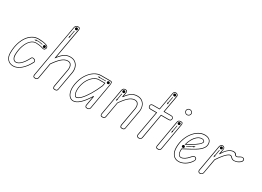

<svg xmlns="http://www.w3.org/2000/svg" viewBox="-20 -1795 3652 2673"><g transform="rotate(30 1806.0 -459.0)"><path d="M174.5 6Q115 6 79.8 -32.8Q44.5 -71.5 44.5 -138Q44.5 -216.5 63 -283.8Q81.5 -351 115 -401Q148.5 -451 193.8 -478.8Q239 -506.5 292.5 -506.5Q327 -506.5 364 -501.8Q401 -497 426 -487Q439.5 -482.5 446.8 -474Q454 -465.5 455.2 -454.8Q456.5 -444 451 -433Q443.5 -414.5 428 -412Q412.5 -409.5 393.5 -417Q373.5 -424 344.8 -428.2Q316 -432.5 292.5 -432.5Q246.5 -432.5 209.2 -395.5Q172 -358.5 149.8 -295Q127.5 -231.5 125.5 -152Q125 -115 139.5 -91.5Q154 -68 180.5 -68Q217 -68 257.8 -110.2Q298.5 -152.5 333 -223Q340 -235.5 354.2 -237Q368.5 -238.5 384 -231Q392.5 -226.5 398 -218.8Q403.5 -211 405 -202.5Q406.5 -194 403 -187Q358 -98 296.8 -46Q235.5 6 174.5 6ZM174.5 -3Q233 -3 291.8 -53.2Q350.5 -103.5 394.5 -191Q398.5 -198 394.2 -207.5Q390 -217 379.5 -222.5Q366.5 -229.5 356 -228.5Q345.5 -227.5 341 -219Q306 -147 263 -103Q220 -59 180.5 -59Q149 -59 132.2 -85.8Q115.5 -112.5 116 -152Q118 -232.5 141.5 -298Q165 -363.5 204.2 -402.2Q243.5 -441 292.5 -441Q316.5 -441 346.2 -436.8Q376 -432.5 397 -425.5Q414 -419 425.2 -420.8Q436.5 -422.5 442.5 -436.5Q447 -445.5 446.2 -453.8Q445.5 -462 439.8 -468.5Q434 -475 423 -478.5Q398.5 -488.5 362.5 -492.8Q326.5 -497 292.5 -497Q224 -497 170 -450.2Q116 -403.5 84.8 -322.5Q53.5 -241.5 53.5 -138Q53.5 -74.5 85.8 -38.8Q118 -3 174.5 -3ZM376 -457.5Q352 -464 327.8 -466.8Q303.5 -469.5 279 -465.5L280 -459.5L247.5 -464L276.5 -479L277.5 -473Q302 -477 328 -474.2Q354 -471.5 378 -465ZM416 -429.5Q407 -429.5 401 -435.8Q395 -442 395 -450.5Q395 -459 401 -465.2Q407 -471.5 416 -471.5Q424.5 -471.5 430.5 -465.2Q436.5 -459 436.5 -450.5Q436.5 -442 430.5 -435.8Q424.5 -429.5 416 -429.5Z M523.5 0Q506 0 498.2 -7Q490.5 -14 489 -23Q487.5 -32 488 -37.5L636 -886.5Q640 -908 652.5 -918.2Q665 -928.5 688 -928.5Q708.5 -928.5 714.8 -916.5Q721 -904.5 717.5 -885L633.5 -408Q673 -460 713.2 -485.2Q753.5 -510.5 802 -510.5Q854.5 -510.5 887.5 -484.5Q920.5 -458.5 933.5 -417Q946.5 -375.5 938 -329L885 -34Q884.5 -30.5 882.2 -22.2Q880 -14 871.2 -7Q862.5 0 841.5 0Q815 0 810.2 -15.2Q805.5 -30.5 806 -40L858.5 -335.5Q862.5 -359 859.2 -382.2Q856 -405.5 841.8 -420.8Q827.5 -436 797.5 -436Q757.5 -436 713.2 -399.8Q669 -363.5 611 -279.5L568.5 -36Q568 -32.5 565.2 -23.8Q562.5 -15 553.2 -7.5Q544 0 523.5 0ZM523.5 -9.5Q548 -9.5 553.5 -21Q559 -32.5 559.5 -37.5L602 -283Q661.5 -369.5 708.2 -407.2Q755 -445 797.5 -445Q831.5 -445 848 -427.5Q864.5 -410 868.2 -384.2Q872 -358.5 867.5 -333.5L815.5 -38.5Q814.5 -30 818 -19.8Q821.5 -9.5 841.5 -9.5Q866 -9.5 870.8 -19.5Q875.5 -29.5 876.5 -35L928.5 -330.5Q936.5 -375 924.8 -414Q913 -453 882.2 -477.2Q851.5 -501.5 802 -501.5Q753.5 -501.5 713 -474.2Q672.5 -447 631 -390.5Q623 -379 621 -379.5Q619 -380 621 -391L708 -887Q712 -904 707.8 -911.8Q703.5 -919.5 688 -919.5Q668 -919.5 658 -911.5Q648 -903.5 644.5 -885L497 -36Q496.5 -28.5 500 -19Q503.5 -9.5 523.5 -9.5ZM647.5 -719.5 643 -752 649 -751 666 -848.5 674 -847.5 657 -749.5 663 -749ZM679 -866.5Q670.5 -866.5 664.2 -872.8Q658 -879 658 -887.5Q658 -896 664.2 -902.2Q670.5 -908.5 679 -908.5Q687.5 -908.5 693.8 -902.2Q700 -896 700 -887.5Q700 -879 693.8 -872.8Q687.5 -866.5 679 -866.5Z M1139.5 9Q1103 9 1076.2 -18.2Q1049.5 -45.5 1039 -95.2Q1028.5 -145 1040.5 -212Q1056.5 -300.5 1097.2 -365.2Q1138 -430 1191.5 -465.2Q1245 -500.5 1300 -500.5H1453.5Q1474 -500.5 1477.8 -483.8Q1481.5 -467 1478 -446.5L1406.5 -35.5Q1406 -32 1402.8 -23.5Q1399.5 -15 1390 -7.5Q1380.5 0 1360 0Q1334 0 1328.8 -14.5Q1323.5 -29 1325 -37L1349.5 -175.5Q1292.5 -84.5 1239.5 -37.8Q1186.5 9 1139.5 9ZM1139.5 0Q1184.5 0 1236.2 -46.8Q1288 -93.5 1345.5 -186Q1355.5 -202 1358.5 -196.8Q1361.5 -191.5 1360 -183L1334.5 -35Q1333 -28 1336.8 -18.5Q1340.5 -9 1360 -9Q1385 -9 1391 -20.5Q1397 -32 1397.5 -37L1469.5 -448Q1473 -467 1470.2 -479Q1467.5 -491 1453.5 -491H1300Q1247 -491 1195.2 -457Q1143.5 -423 1104.5 -360.2Q1065.5 -297.5 1049.5 -210.5Q1038 -146 1047.5 -98.8Q1057 -51.5 1081.5 -25.8Q1106 0 1139.5 0ZM1151 -55.5Q1129.5 -55.5 1114.5 -98.2Q1099.5 -141 1111.5 -212Q1124.5 -281 1155.5 -331Q1186.5 -381 1226.5 -408.2Q1266.5 -435.5 1304.5 -435.5H1405L1395.5 -382.5Q1356 -290 1311 -215.8Q1266 -141.5 1224.2 -98.5Q1182.5 -55.5 1151 -55.5ZM1151 -65Q1179.5 -65 1219.8 -106.8Q1260 -148.5 1303.8 -220.8Q1347.5 -293 1386.5 -385L1394.5 -426.5H1304.5Q1268.5 -426.5 1230.5 -400.5Q1192.5 -374.5 1162.5 -326Q1132.5 -277.5 1120 -210.5Q1109 -142.5 1121.8 -103.8Q1134.5 -65 1151 -65ZM1298 -452.5 1267 -462 1298 -472V-466H1397V-458.5H1298ZM1438 -439Q1429.5 -439 1423.2 -445Q1417 -451 1417 -459.5Q1417 -468.5 1423.2 -474.5Q1429.5 -480.5 1438 -480.5Q1446.5 -480.5 1452.5 -474.5Q1458.5 -468.5 1458.5 -459.5Q1458.5 -451 1452.5 -445Q1446.5 -439 1438 -439Z M1606 0Q1579.5 0 1574.5 -14.5Q1569.5 -29 1570.5 -37L1645 -459.5Q1647.5 -472.5 1653.5 -481.8Q1659.5 -491 1670 -495.8Q1680.5 -500.5 1695.5 -500.5Q1716 -500.5 1722.2 -488.5Q1728.5 -476.5 1725 -457.5L1716 -405.5Q1754.5 -456 1794.2 -481.2Q1834 -506.5 1882.5 -506.5Q1934.5 -506.5 1967 -480.8Q1999.5 -455 2012 -413.8Q2024.5 -372.5 2016.5 -326L1964.5 -33.5Q1964 -30 1961.8 -22Q1959.5 -14 1950.8 -7Q1942 0 1921 0Q1895 0 1890 -15Q1885 -30 1885.5 -39.5L1938 -332.5Q1942 -356 1938.8 -379Q1935.5 -402 1921.2 -417.2Q1907 -432.5 1877.5 -432.5Q1838 -432.5 1794.2 -397Q1750.5 -361.5 1693 -278L1650.5 -35.5Q1650 -32 1647.2 -23.5Q1644.5 -15 1635.5 -7.5Q1626.5 0 1606 0ZM1606 -9.5Q1630 -9.5 1635.2 -20.8Q1640.5 -32 1641.5 -37L1685 -281.5Q1743 -366.5 1789 -404Q1835 -441.5 1877.5 -441.5Q1911 -441.5 1927.5 -424Q1944 -406.5 1947.8 -380.8Q1951.5 -355 1947 -330.5L1895 -38Q1894.5 -30 1898 -19.8Q1901.5 -9.5 1921 -9.5Q1945.5 -9.5 1950.2 -19.5Q1955 -29.5 1956 -34.5L2007.5 -328Q2015.5 -372.5 2004 -411Q1992.5 -449.5 1962 -473.2Q1931.5 -497 1882.5 -497Q1835 -497 1796.8 -472.5Q1758.5 -448 1720 -396Q1700.5 -370.5 1705 -397.5L1716 -459Q1718.5 -476 1714.8 -483.8Q1711 -491.5 1695.5 -491.5Q1682.5 -491.5 1674 -487.8Q1665.5 -484 1660.8 -476.5Q1656 -469 1654 -457.5L1579.5 -35.5Q1578 -28 1582 -18.8Q1586 -9.5 1606 -9.5ZM1656.5 -292.5 1652 -324.5 1658 -324 1675 -421.5 1683 -420 1666 -322.5 1672 -321.5ZM1687 -439.5Q1678.5 -439.5 1672.5 -445.5Q1666.5 -451.5 1666.5 -460Q1666.5 -469 1672.5 -475Q1678.5 -481 1687 -481Q1695.5 -481 1701.8 -475Q1708 -469 1708 -460Q1708 -451.5 1701.8 -445.5Q1695.5 -439.5 1687 -439.5Z M2191 0.5Q2180 0.5 2170.5 -4Q2161 -8.5 2156 -17.5Q2151 -26.5 2153 -39.5L2223 -430.5H2133.5Q2110.5 -430.5 2101.2 -442Q2092 -453.5 2092 -468.5Q2092 -482.5 2101.2 -493.2Q2110.5 -504 2133.5 -504H2236L2285.5 -779.5Q2288 -795.5 2299 -804Q2310 -812.5 2323 -812.5Q2334.5 -812.5 2344.5 -807.2Q2354.5 -802 2360.2 -792Q2366 -782 2363.5 -768L2317 -504H2423Q2446 -504 2455.2 -493.2Q2464.5 -482.5 2464.5 -468.5Q2464.5 -453.5 2455.2 -442Q2446 -430.5 2423 -430.5H2304.5L2236 -35.5Q2232.5 -16.5 2219 -8Q2205.5 0.5 2191 0.5ZM2191 -9Q2203.5 -9 2213.8 -15.2Q2224 -21.5 2226.5 -37L2297 -440H2423Q2442 -440 2448.8 -448Q2455.5 -456 2455.5 -468.5Q2455.5 -480 2448.8 -487.5Q2442 -495 2423 -495H2306L2354 -769.5Q2357 -786 2347 -794.8Q2337 -803.5 2323 -803.5Q2313 -803.5 2304.8 -797Q2296.5 -790.5 2294 -777.5L2243.5 -495H2133.5Q2115 -495 2108 -487.5Q2101 -480 2101 -468.5Q2101 -456 2108 -448Q2115 -440 2133.5 -440H2234L2162 -37.5Q2159 -23 2168.2 -16Q2177.5 -9 2191 -9ZM2294.5 -604.5 2290 -637 2296 -636 2313 -733.5 2321 -732 2304 -634.5 2310 -633.5ZM2324.5 -752Q2316 -752 2310 -758.2Q2304 -764.5 2304 -773Q2304 -781.5 2310 -787.5Q2316 -793.5 2324.5 -793.5Q2333 -793.5 2339.2 -787.5Q2345.5 -781.5 2345.5 -773Q2345.5 -764.5 2339.2 -758.2Q2333 -752 2324.5 -752Z M2497 0Q2471.5 0 2466 -14Q2460.5 -28 2462.5 -37.5L2535.5 -461Q2538 -474.5 2544.2 -483.2Q2550.5 -492 2561.2 -496.2Q2572 -500.5 2587.5 -500.5Q2608 -500.5 2613.8 -489.2Q2619.5 -478 2616.5 -459.5L2542.5 -35.5Q2542 -32 2539.2 -23.5Q2536.5 -15 2527.2 -7.5Q2518 0 2497 0ZM2497 -9.5Q2522 -9.5 2527.2 -20.8Q2532.5 -32 2533.5 -37L2607.5 -460.5Q2610.5 -478 2606.5 -484.8Q2602.5 -491.5 2587.5 -491.5Q2574 -491.5 2565.2 -488.5Q2556.5 -485.5 2551.5 -478.5Q2546.5 -471.5 2544.5 -459.5L2471.5 -35Q2470 -28 2473.8 -18.8Q2477.5 -9.5 2497 -9.5ZM2546 -292.5 2541 -324.5 2547 -324 2564.5 -421.5 2572 -420 2555 -322.5 2561 -321.5ZM2577 -439.5Q2568 -439.5 2562 -445.5Q2556 -451.5 2556 -460Q2556 -469 2562 -475Q2568 -481 2577 -481Q2585.5 -481 2591.5 -475Q2597.5 -469 2597.5 -460Q2597.5 -451.5 2591.5 -445.5Q2585.5 -439.5 2577 -439.5ZM2611 -616.5Q2591.5 -616.5 2577.8 -630.5Q2564 -644.5 2564 -663Q2564 -681 2576.8 -694.5Q2589.5 -708 2611 -708Q2629.5 -708 2644.2 -695.5Q2659 -683 2659 -663Q2659 -644.5 2644.8 -630.5Q2630.5 -616.5 2611 -616.5ZM2611 -625.5Q2627 -625.5 2638.5 -636.8Q2650 -648 2650 -663Q2650 -679 2638.5 -689Q2627 -699 2611 -699Q2593 -699 2583 -688.2Q2573 -677.5 2573 -663Q2573 -648 2584 -636.8Q2595 -625.5 2611 -625.5Z M2831.5 6Q2773 6 2738.5 -37.2Q2704 -80.5 2704 -154.5Q2704 -223.5 2725.2 -286.8Q2746.5 -350 2783.5 -399.5Q2820.5 -449 2867.8 -477.8Q2915 -506.5 2967.5 -506.5Q3016 -506.5 3046 -483Q3076 -459.5 3076 -413.5Q3076 -380 3058.8 -352.5Q3041.5 -325 3015.2 -303.5Q2989 -282 2961.2 -265.5Q2933.5 -249 2912 -237Q2884.5 -221.5 2849 -202.8Q2813.5 -184 2787 -170Q2785.5 -156 2785.5 -141.5Q2785.5 -108 2798.2 -88Q2811 -68 2833 -68Q2858.5 -68 2888 -87.2Q2917.5 -106.5 2945 -139.5Q2967 -167 2984.5 -171.8Q3002 -176.5 3015 -166.5Q3023 -161.5 3027 -152Q3031 -142.5 3027 -127.8Q3023 -113 3006.5 -91.5Q2973 -46.5 2925.5 -20.2Q2878 6 2831.5 6ZM2831.5 -3Q2876 -3 2921.2 -28.2Q2966.5 -53.5 2999.5 -97Q3021.5 -125.5 3020.5 -139Q3019.5 -152.5 3009.5 -159Q2999 -167.5 2985.5 -163Q2972 -158.5 2952 -133.5Q2923.5 -99.5 2892.2 -79.2Q2861 -59 2833 -59Q2807 -59 2792 -82.2Q2777 -105.5 2777 -141.5Q2777 -150 2777.2 -158.8Q2777.5 -167.5 2778 -176Q2805 -190 2842 -209.5Q2879 -229 2907.5 -244.5Q2928.5 -256.5 2955.8 -272.8Q2983 -289 3008.5 -309.8Q3034 -330.5 3050.5 -356.2Q3067 -382 3067 -413.5Q3067 -456 3040.2 -476.5Q3013.5 -497 2967.5 -497Q2917.5 -497 2871.8 -469.2Q2826 -441.5 2790.2 -393.8Q2754.5 -346 2734 -284.2Q2713.5 -222.5 2713.5 -154.5Q2713.5 -83 2745.2 -43Q2777 -3 2831.5 -3ZM2787 -193Q2778.5 -193 2772.2 -199Q2766 -205 2766 -213.5Q2766 -222 2772.2 -228.2Q2778.5 -234.5 2787 -234.5Q2795.5 -234.5 2801.8 -228.2Q2808 -222 2808 -213.5Q2808 -205 2801.8 -199Q2795.5 -193 2787 -193ZM2825 -229 2821 -236 2907.5 -284 2904.5 -289 2937 -295 2914 -271.5 2911.5 -277ZM2789 -243.5Q2802 -299 2827.5 -343.8Q2853 -388.5 2887 -414.8Q2921 -441 2959 -441Q2980.5 -441 2992.2 -431.2Q3004 -421.5 3004 -409Q3004 -393 2985.8 -373Q2967.5 -353 2937.5 -331.8Q2907.5 -310.5 2873 -290Q2852.5 -278 2830.5 -266Q2808.5 -254 2789 -243.5ZM2803 -261.5Q2819 -270 2835.8 -279.2Q2852.5 -288.5 2868.5 -298Q2920 -328 2957.5 -358.2Q2995 -388.5 2995 -409Q2995 -418 2986 -425.2Q2977 -432.5 2959 -432.5Q2909.5 -432.5 2867.2 -384Q2825 -335.5 2803 -261.5Z M3174.5 0Q3164 0 3155.2 -5Q3146.5 -10 3142 -19.8Q3137.5 -29.5 3140 -43L3214 -459Q3217.5 -479 3231 -489.8Q3244.5 -500.5 3258.5 -500.5Q3273.5 -500.5 3284.8 -488.2Q3296 -476 3292 -452.5L3282.5 -397Q3305 -433 3330 -457.2Q3355 -481.5 3380.2 -494Q3405.5 -506.5 3428.5 -506.5Q3454 -506.5 3464.5 -496.5Q3475 -486.5 3480.5 -476.5Q3486 -466.5 3497 -466.5Q3507 -466.5 3519 -472.8Q3531 -479 3538 -484Q3553.5 -494.5 3570.5 -496.2Q3587.5 -498 3599.5 -490.8Q3611.5 -483.5 3611.5 -466.5Q3611.5 -454.5 3605.8 -444.5Q3600 -434.5 3590.2 -426.5Q3580.5 -418.5 3569 -411.5Q3550 -400 3529 -395Q3508 -390 3495.5 -390Q3473 -390 3458.5 -400.2Q3444 -410.5 3434.5 -420.8Q3425 -431 3416.5 -431Q3406 -431 3386.5 -418.8Q3367 -406.5 3336.2 -372Q3305.5 -337.5 3260.5 -270L3220 -41.5Q3217.5 -21.5 3203.2 -10.8Q3189 0 3174.5 0ZM3174.5 -9.5Q3186.5 -9.5 3197.8 -17.8Q3209 -26 3211.5 -43L3251.5 -273.5Q3298 -342.5 3330.2 -378.5Q3362.5 -414.5 3383.5 -427.5Q3404.5 -440.5 3416.5 -440.5Q3428 -440.5 3438.8 -430Q3449.5 -419.5 3462.8 -409Q3476 -398.5 3495.5 -398.5Q3507 -398.5 3526.5 -403.2Q3546 -408 3564 -419.5Q3581 -429.5 3591.5 -440.5Q3602 -451.5 3602 -466.5Q3602 -479 3593 -484.2Q3584 -489.5 3570.5 -487.8Q3557 -486 3543.5 -477Q3536 -472 3522.2 -464.8Q3508.5 -457.5 3497 -457.5Q3481 -457.5 3473.8 -467.5Q3466.5 -477.5 3457.8 -487.2Q3449 -497 3428.5 -497Q3395 -497 3356.2 -468.5Q3317.5 -440 3285 -383Q3276 -368.5 3272.2 -369.2Q3268.5 -370 3271.5 -385.5L3283.5 -454Q3287 -473.5 3278.5 -482.5Q3270 -491.5 3258.5 -491.5Q3247 -491.5 3236.5 -483Q3226 -474.5 3223 -457.5L3149.5 -41.5Q3146 -25 3153.8 -17.2Q3161.5 -9.5 3174.5 -9.5ZM3225.5 -292.5 3221 -324.5 3227 -324 3244 -421.5 3252 -420 3235 -322.5 3241 -321.5ZM3255 -439.5Q3246.5 -439.5 3240.5 -445.5Q3234.5 -451.5 3234.5 -460Q3234.5 -469 3240.5 -475Q3246.5 -481 3255 -481Q3264 -481 3270 -475Q3276 -469 3276 -460Q3276 -451.5 3270 -445.5Q3264 -439.5 3255 -439.5Z"/></g></svg>

Font: Edu AU VIC WA NT Arrows
Style: Regular
Weight: 400
Designer: Tina and Corey Anderson, Eben Sorkin, Mirko Velimirovic
Foundry: Google for Education
Version: Version 1.001